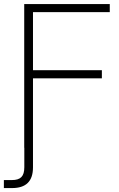

<svg xmlns="http://www.w3.org/2000/svg" viewBox="-44 -748 604 972"><path d="M78.6 0H79.1V98.1C79.1 145 60.5 163.6 15.6 163.6H-24.4V204.1H17.1C87.4 204.1 123 169.9 123 99.1V-351.6H471.7V-392.6H123V-686.5H511.7V-727.5H78.6Z"/></svg>

Font: Raveo Display Display ExLight
Style: Regular
Weight: 200
Designer: Jakub Foglar, Rasmus Andersson (Inter)
Foundry: Jakubfoglar.com
Version: Version 1.100;Glyphs 3.2.3 (3260)